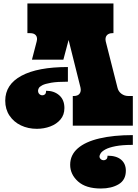

<svg xmlns="http://www.w3.org/2000/svg" viewBox="-20 -720 791 1100"><path d="M630 -700V-530H624Q602 -530 591.5 -517Q581 -504 586 -482L653 -218Q658 -196 675.5 -183Q693 -170 715 -170H741V0H397V-170H403Q426 -170 436 -183.5Q446 -197 441 -219L373 -491L343 -378H163L190 -482Q196 -504 186 -517Q176 -530 153 -530H137V-700ZM191 18Q141 18 100 -1.5Q59 -21 34.5 -57.5Q10 -94 10 -143Q10 -236 103 -286Q196 -336 369 -336V-252Q308 -252 273 -246Q238 -240 222 -231.5Q206 -223 202 -214.5Q198 -206 198 -201Q198 -188 205.5 -181Q213 -174 223 -174Q231 -174 237.5 -179.5Q244 -185 244 -200Q290 -200 319.5 -174Q349 -148 349 -101Q349 -62 326.5 -35.5Q304 -9 268 4.5Q232 18 191 18ZM550 176Q550 185 557 191.5Q564 198 575 198Q582 198 589 192.5Q596 187 596 172Q647 172 674 195Q701 218 701 258Q701 311 660 335.5Q619 360 558 360Q472 360 427 319.5Q382 279 382 224Q382 168 425.5 130Q469 92 550 73Q631 54 741 54V110Q680 110 642 117.5Q604 125 584 136Q564 147 557 158Q550 169 550 176Z"/></svg>

Font: Exile
Style: Regular
Weight: 400
Designer: Bartłomiej Rózga @rozgatype
Version: Version 1.000; ttfautohint (v1.8.4.7-5d5b)